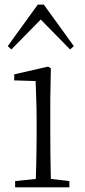

<svg xmlns="http://www.w3.org/2000/svg" viewBox="-20 -804 365 824"><path d="M195.8 -377V-226.1Q195.8 -185.5 196.5 -131.3Q197.3 -77.1 198.2 -36.1L277.8 -26.9V0H44.9V-26.9L133.8 -36.1Q134.8 -63.5 135.5 -97.7Q136.2 -131.8 136.7 -165.8Q137.2 -199.7 137.2 -226.1V-280.8Q137.2 -332 135.7 -375Q134.3 -418 132.8 -456.1L41 -459V-484.9L186 -518.1L198.2 -511.2ZM168 -784.2 296.9 -606 280.8 -591.8 154.8 -720.2 28.8 -591.8 13.2 -606 142.1 -784.2Z"/></svg>

Font: Source Han Serif CN ExtraLight
Style: Regular
Weight: 250
Designer: Ryoko NISHIZUKA  (kana & ideographs); Frank Grießhammer (Latin, Greek & Cyrillic); Wenlong ZHANG  (bopomofo); Sandoll Co
Foundry: Adobe Systems Incorporated
Version: Version 1.001;PS 1.001;hotconv 16.6.54;makeotf.lib2.5.65590